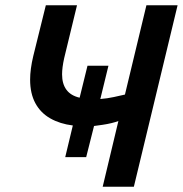

<svg xmlns="http://www.w3.org/2000/svg" viewBox="-20 -713 698 733"><path d="M372 0 432 -251Q422 -247 405.5 -243Q389 -239 371.5 -236.5Q354 -234 339 -232L309 -113H229L258 -234Q209 -240 172 -261Q135 -282 115 -319Q95 -356 95 -409Q95 -429 98 -451.5Q101 -474 107 -499L155 -693H274L225 -491Q221 -473 219 -457.5Q217 -442 217 -429Q217 -393 233.5 -370.5Q250 -348 284 -340L314 -462H394L363 -335Q389 -337 414.5 -342.5Q440 -348 457 -352L539 -693H658L491 0Z"/></svg>

Font: Ubuntu Sans SemiBold
Style: Italic
Weight: 600
Italic angle: -13.5°
Designer: Dalton Maag Ltd
Foundry: Dalton Maag Ltd
Version: Version 1.006